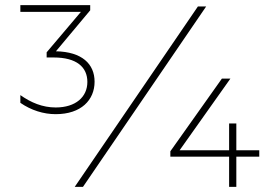

<svg xmlns="http://www.w3.org/2000/svg" viewBox="-20 -725 1041 745"><path d="M196 -282C295 -282 347 -337 347 -408C347 -477 298 -524 197 -526L330 -685V-705H59V-679H294L161 -522V-502H188C277 -502 319 -465 319 -407C319 -349 274 -308 196 -308C145 -308 100 -327 59 -356V-326C101 -297 149 -282 196 -282ZM270 0H302L780 -700H748ZM641 -117H869V0H897V-117H986V-142H897V-246H869V-142H677L874 -420H841L641 -138Z"/></svg>

Font: Chess Sans ExtraLight
Style: Regular
Weight: 275
Designer: Wolf Bōese
Foundry: Wolf Bōese
Version: Version 7.223;Glyphs 3.3 (3306)